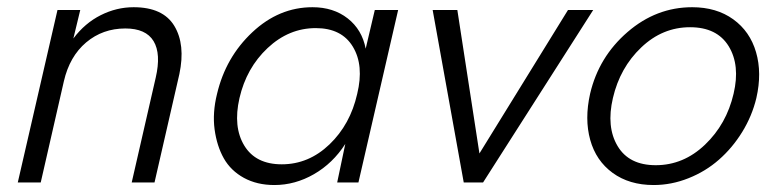

<svg xmlns="http://www.w3.org/2000/svg" viewBox="-20 -516 2204 543"><path d="M30.3 0 142.6 -487.8H207L187.5 -407.2Q220.2 -450.7 264.9 -473.1Q309.6 -495.6 357.9 -495.6Q440.9 -495.6 472.9 -442.9Q504.9 -390.1 487.3 -306.6L417 0H352.5L420.4 -296.4Q436 -363.8 414.3 -399.7Q392.6 -435.5 334.5 -435.5Q270.5 -435.5 223.6 -396Q176.8 -356.4 160.6 -286.1L95.2 0Z M755.9 7.3Q707 7.3 669.9 -12.9Q632.8 -33.2 613 -68.1Q593.3 -103 586.9 -150.1Q580.6 -197.3 593.8 -250.5Q618.2 -354 693.6 -424.8Q769 -495.6 863.8 -495.6Q922.9 -495.6 963.4 -463.9Q1003.9 -432.1 1014.2 -378.4L1040 -487.8H1106L993.7 0H933.6L956.5 -108.9Q921.4 -54.2 867.9 -23.4Q814.5 7.3 755.9 7.3ZM776.9 -51.3Q853 -51.3 911.9 -107.7Q970.7 -164.1 990.2 -250.5Q1009.8 -331.1 978 -383.8Q946.3 -436.5 873 -436.5Q796.9 -436.5 736.8 -380.1Q676.8 -323.7 657.2 -238.3Q638.7 -157.2 670.9 -104.2Q703.1 -51.3 776.9 -51.3Z M1291.5 0 1203.6 -487.8H1273.4L1335.9 -82L1586.4 -487.8H1657.7L1346.2 0Z M1828.6 7.3Q1759.8 7.3 1712.6 -27.1Q1665.5 -61.5 1649.2 -120.4Q1632.8 -179.2 1648.9 -251Q1673.3 -355 1754.6 -425.3Q1835.9 -495.6 1937.5 -495.6Q2006.3 -495.6 2053.7 -461.4Q2101.1 -427.2 2118.2 -368.4Q2135.3 -309.6 2119.1 -238.8Q2106.9 -188 2079.1 -142.8Q2051.3 -97.7 2013.4 -64.5Q1975.6 -31.2 1927.2 -12Q1878.9 7.3 1828.6 7.3ZM1834.5 -48.8Q1913.1 -48.8 1973.9 -106.9Q2034.7 -165 2054.7 -251Q2073.7 -331.5 2040.8 -385.3Q2007.8 -439 1931.6 -439Q1853.5 -439 1793.5 -381.8Q1733.4 -324.7 1713.4 -238.8Q1694.3 -157.2 1726.6 -103Q1758.8 -48.8 1834.5 -48.8Z"/></svg>

Font: HK Grotesk Legacy
Style: Italic
Weight: 400
Italic angle: -13°
Designer: Alfredo Marco Pradil
Foundry: Hanken Design Co.
Version: Version 2.022;PS 002.022;hotconv 1.0.88;makeotf.lib2.5.64775